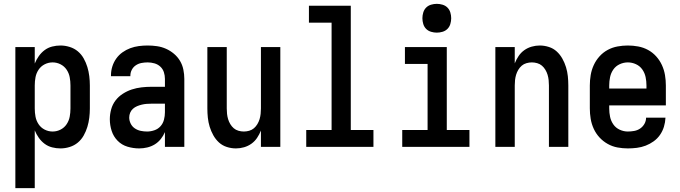

<svg xmlns="http://www.w3.org/2000/svg" viewBox="-20 -765 3540 1000"><path d="M60 215V-520H161V-434Q169 -454 182 -472.5Q195 -491 212.5 -504Q230 -517 251.5 -522.5Q273 -528 295 -528Q319 -528 343 -520.5Q367 -513 385.5 -497.5Q404 -482 416 -460.5Q428 -439 435 -416Q442 -393 445 -368.5Q448 -344 448 -320V-200Q448 -176 445 -151.5Q442 -127 435 -104Q428 -81 416 -59.5Q404 -38 385.5 -22.5Q367 -7 343 0.5Q319 8 295 8Q273 8 251.5 2.5Q230 -3 212.5 -16Q195 -29 182 -47.5Q169 -66 161 -86V215ZM254 -80Q276 -80 295.5 -90Q315 -100 327 -118Q339 -136 343 -157Q347 -178 347 -200V-320Q347 -342 343 -363Q339 -384 327 -402Q315 -420 295.5 -430Q276 -440 254 -440Q232 -440 212.5 -430Q193 -420 181 -402Q169 -384 165 -363Q161 -342 161 -320V-200Q161 -178 165 -157Q169 -136 181 -118Q193 -100 212.5 -90Q232 -80 254 -80Z M705 8Q674 8 644 -1Q614 -10 592.5 -32Q571 -54 561.5 -83.5Q552 -113 552 -144Q552 -170 559 -195.5Q566 -221 581.5 -241.5Q597 -262 619.5 -276.5Q642 -291 666.5 -299Q691 -307 717 -310Q743 -313 769 -313H839V-354Q839 -372 833.5 -389Q828 -406 815 -418Q802 -430 784.5 -435Q767 -440 749 -440Q733 -440 717 -437Q701 -434 687.5 -425Q674 -416 666.5 -401.5Q659 -387 659 -371V-368H558V-373Q558 -396 565 -418.5Q572 -441 585.5 -460Q599 -479 618 -492.5Q637 -506 658.5 -514Q680 -522 703 -525Q726 -528 749 -528Q773 -528 797.5 -524.5Q822 -521 844.5 -511Q867 -501 886 -485Q905 -469 917.5 -448Q930 -427 935 -402.5Q940 -378 940 -354V0H839V-77Q831 -58 817.5 -41Q804 -24 786 -13Q768 -2 747 3Q726 8 705 8ZM746 -80Q765 -80 784 -86.5Q803 -93 816 -107.5Q829 -122 834 -141.5Q839 -161 839 -180V-225H769Q756 -225 743.5 -224Q731 -223 718.5 -220Q706 -217 694 -212Q682 -207 672.5 -198.5Q663 -190 658 -178Q653 -166 653 -153Q653 -137 660.5 -121.5Q668 -106 682 -96.5Q696 -87 712.5 -83.5Q729 -80 746 -80Z M1209 8Q1185 8 1161.5 0.5Q1138 -7 1120.5 -23Q1103 -39 1091 -60.5Q1079 -82 1072 -105Q1065 -128 1062.5 -152Q1060 -176 1060 -200V-520H1161V-200Q1161 -186 1162.5 -172Q1164 -158 1168 -144.5Q1172 -131 1179.5 -118.5Q1187 -106 1197.5 -97Q1208 -88 1222 -84Q1236 -80 1250 -80Q1264 -80 1278 -84Q1292 -88 1302.5 -97Q1313 -106 1320.5 -118.5Q1328 -131 1332 -144.5Q1336 -158 1337.5 -172Q1339 -186 1339 -200V-520H1440V0H1339V-85Q1331 -65 1319 -47Q1307 -29 1289.5 -16.5Q1272 -4 1251 2Q1230 8 1209 8Z M1575 0V-88H1707V-647H1589V-735H1807V-88H1925V0Z M2075 0V-88H2207V-432H2089V-520H2307V-88H2425V0ZM2255 -595Q2240 -595 2225 -599.5Q2210 -604 2199.5 -614.5Q2189 -625 2184.5 -640Q2180 -655 2180 -670Q2180 -685 2184.5 -700Q2189 -715 2199.5 -725.5Q2210 -736 2225 -740.5Q2240 -745 2255 -745Q2270 -745 2285 -740.5Q2300 -736 2310.5 -725.5Q2321 -715 2325.5 -700Q2330 -685 2330 -670Q2330 -655 2325.5 -640Q2321 -625 2310.5 -614.5Q2300 -604 2285 -599.5Q2270 -595 2255 -595Z M2560 0V-520H2661V-435Q2669 -455 2681 -473Q2693 -491 2710.5 -503.5Q2728 -516 2749 -522Q2770 -528 2791 -528Q2815 -528 2838.5 -520.5Q2862 -513 2879.5 -497Q2897 -481 2909 -459.5Q2921 -438 2928 -415Q2935 -392 2937.5 -368Q2940 -344 2940 -320V0H2839V-320Q2839 -334 2837.5 -348Q2836 -362 2832 -375.5Q2828 -389 2820.5 -401.5Q2813 -414 2802.5 -423Q2792 -432 2778 -436Q2764 -440 2750 -440Q2736 -440 2722 -436Q2708 -432 2697.5 -423Q2687 -414 2679.5 -401.5Q2672 -389 2668 -375.5Q2664 -362 2662.5 -348Q2661 -334 2661 -320V0Z M3250 8Q3223 8 3196 3Q3169 -2 3145 -15.5Q3121 -29 3102.5 -49Q3084 -69 3072.5 -94Q3061 -119 3056.5 -146Q3052 -173 3052 -200V-320Q3052 -347 3056.5 -374Q3061 -401 3072.5 -426Q3084 -451 3102.5 -471.5Q3121 -492 3145 -505Q3169 -518 3196 -523Q3223 -528 3250 -528Q3277 -528 3304 -523Q3331 -518 3355 -505Q3379 -492 3397.5 -471.5Q3416 -451 3427.5 -426Q3439 -401 3443.5 -374Q3448 -347 3448 -320V-216H3153V-200Q3153 -178 3157.5 -156.5Q3162 -135 3174.5 -117Q3187 -99 3207.5 -89.5Q3228 -80 3250 -80Q3266 -80 3283 -83Q3300 -86 3314 -95.5Q3328 -105 3336.5 -120Q3345 -135 3345 -152H3446Q3445 -128 3438 -105Q3431 -82 3417.5 -62.5Q3404 -43 3384.5 -29Q3365 -15 3343 -6.5Q3321 2 3297 5Q3273 8 3250 8ZM3347 -304V-320Q3347 -342 3342.5 -363.5Q3338 -385 3325.5 -403Q3313 -421 3292.5 -430.5Q3272 -440 3250 -440Q3228 -440 3207.5 -430.5Q3187 -421 3174.5 -403Q3162 -385 3157.5 -363.5Q3153 -342 3153 -320V-304Z"/></svg>

Font: Iosevka Term Semibold
Style: Regular
Weight: 600
Monospace: yes
Designer: Belleve Invis
Foundry: Belleve Invis
Version: Version 31.4.0